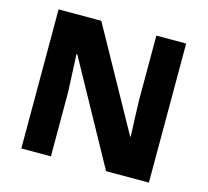

<svg xmlns="http://www.w3.org/2000/svg" viewBox="-103 -833 1029 952"><g transform="rotate(15 411.5 -357.0)"><path d="M738.8 -713.9H585.9V-382.8C587.4 -324.2 590.3 -254.9 592.8 -196.8H589.8L303.2 -713.9H84V0H235.8V-330.1C234.4 -359.9 232.9 -392.6 231.4 -427.7C230 -462.4 228.5 -494.1 227.1 -522.9H231L519 0H738.8Z"/></g></svg>

Font: Noto Reveo Sans
Style: Regular
Weight: 800
Designer: Monotype Design Team
Foundry: Monotype Imaging Inc.
Version: Version 2.007